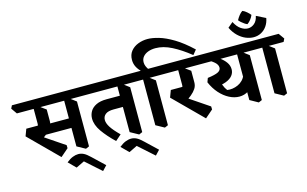

<svg xmlns="http://www.w3.org/2000/svg" viewBox="-194 -1396 3409 2129"><g transform="rotate(-15 1511.0 -331.0)"><path d="M348 58 22 -267 52 -347H197L160 -242L437 -55L438 -20ZM173 -171 88 -270Q115 -281 137.5 -294Q160 -307 174 -325.5Q188 -344 188 -370V-577L241 -556L326 -494V-362Q326 -322 305.5 -290.5Q285 -259 250.5 -230.5Q216 -202 173 -171ZM209 -226 208 -335H592L602 -226ZM-5 -538 -52 -605 -35 -639H444L491 -573L474 -538ZM634 39 538 -14V-581L584 -560L673 -493V22ZM428 -538 381 -605 398 -639H753L800 -573L783 -538Z M753 327 575 168 480 214 398 132Q436 101 470 87.5Q504 74 535 74Q567 74 597 89Q627 104 667 143L804 273Z M979 43Q893 -39 839 -116Q785 -193 785 -266Q785 -310 807 -348Q829 -386 876 -409Q923 -432 996 -432H1187L1193 -303H1042Q979 -303 948.5 -279Q918 -255 918 -214Q918 -177 947.5 -130.5Q977 -84 1046 -16ZM1245 39 1149 -14V-581L1195 -560L1284 -493V22ZM753 -538 706 -605 723 -639H1364L1411 -573L1394 -538Z M1363 313 1185 154 1090 200 1008 118Q1046 87 1080 73.5Q1114 60 1145 60Q1177 60 1207 75Q1237 90 1277 129L1414 259Z M1460 -624Q1420 -660 1400.5 -698Q1381 -736 1381 -779Q1381 -840 1413.5 -880Q1446 -920 1497.5 -940Q1549 -960 1606 -960Q1661 -960 1735 -938.5Q1809 -917 1900 -862.5Q1991 -808 2096 -709L2053 -656Q1948 -740 1851.5 -789.5Q1755 -839 1665 -839Q1618 -839 1580.5 -825Q1543 -811 1521 -784.5Q1499 -758 1499 -720Q1499 -698 1508 -675.5Q1517 -653 1538 -624ZM1540 39 1444 -14V-581L1490 -560L1579 -493V22ZM1364 -538 1317 -605 1334 -639H1654L1701 -573L1684 -538Z M2007 58 1681 -267 1711 -347H1856L1819 -242L2096 -55L2097 -20ZM1832 -171 1747 -270Q1774 -281 1796.5 -294Q1819 -307 1833 -325.5Q1847 -344 1847 -370V-577L1900 -556L1985 -494V-362Q1985 -322 1964.5 -290.5Q1944 -259 1909.5 -230.5Q1875 -202 1832 -171ZM1654 -538 1607 -605 1624 -639H2103L2150 -573L2133 -538Z M2192 -249 2125 -324 2142 -370Q2227 -381 2262 -398.5Q2297 -416 2297 -448Q2297 -481 2263 -511Q2229 -541 2158 -578L2223 -602Q2281 -575 2325.5 -543.5Q2370 -512 2396 -475Q2422 -438 2422 -395Q2422 -355 2397 -323.5Q2372 -292 2321 -272.5Q2270 -253 2192 -249ZM2429 -79Q2371 -79 2313 -109Q2255 -139 2206 -194Q2157 -249 2125 -324L2259 -325Q2265 -290 2278.5 -252Q2292 -214 2315 -185Q2343 -180 2375.5 -184.5Q2408 -189 2439 -203Q2470 -217 2494 -241.5Q2518 -266 2531 -301L2582 -158Q2562 -129 2536 -111.5Q2510 -94 2483 -86.5Q2456 -79 2429 -79ZM2618 39 2523 -14V-581L2568 -560L2657 -493V22ZM2103 -538 2056 -605 2073 -639H2737L2785 -573L2768 -538Z M2908 39 2812 -14V-581L2858 -560L2947 -493V22ZM2737 -538 2690 -605 2707 -639H3027L3074 -573L3057 -538Z M2752 -674Q2708 -674 2662 -693Q2616 -712 2575.5 -751Q2535 -790 2507 -848L2566 -898Q2597 -838 2637 -811.5Q2677 -785 2715 -785Q2756 -785 2789.5 -813Q2823 -841 2834 -897L2940 -844Q2931 -793 2904.5 -754.5Q2878 -716 2838.5 -695Q2799 -674 2752 -674ZM2721 -832Q2707 -837 2690 -848.5Q2673 -860 2657 -874Q2641 -888 2631 -901Q2645 -927 2664.5 -952Q2684 -977 2704 -989Q2728 -980 2752.5 -958.5Q2777 -937 2790 -920Q2781 -896 2761.5 -871Q2742 -846 2721 -832Z"/></g></svg>

Font: Eczar SemiBold
Style: Regular
Weight: 600
Designer: Vaibhav Singh
Foundry: Rosetta Type Foundry
Version: Version 2.000